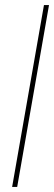

<svg xmlns="http://www.w3.org/2000/svg" viewBox="-20 -740 214 760"><path d="M28 0 154 -720H174L48 0Z"/></svg>

Font: DM Sans 24pt Thin
Style: Italic
Weight: 250
Italic angle: -10°
Designer: Colophon Foundry, Jonny Pinhorn
Foundry: Colophon Foundry
Version: Version 4.004;gftools[0.9.30]